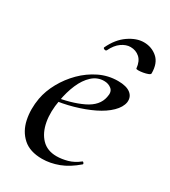

<svg xmlns="http://www.w3.org/2000/svg" viewBox="-151 -658 663 748"><g transform="rotate(30 180.5 -284.0)"><path d="M157 12Q102 12 71 -16Q40 -44 30.5 -89Q21 -134 30 -185Q37 -223 58 -261Q79 -299 110 -330Q141 -361 180 -380Q219 -399 263 -399Q301 -399 319.5 -384.5Q338 -370 335 -345Q331 -321 307.5 -298Q284 -275 247 -257Q210 -239 164 -226Q118 -213 70 -208L72 -221Q147 -232 198 -256.5Q249 -281 257 -324Q263 -349 249.5 -360.5Q236 -372 216 -372Q186 -372 163 -351Q140 -330 125 -295Q110 -260 103 -218Q93 -164 101 -120.5Q109 -77 134 -51Q159 -25 201 -25Q224 -25 249.5 -32Q275 -39 299 -58Q301 -60 304.5 -56Q308 -52 306 -49Q268 -16 230.5 -2Q193 12 157 12ZM300 -477Q297 -508 280 -523Q263 -538 239 -538Q219 -538 199 -524Q179 -510 165 -481Q162 -476 155.5 -478.5Q149 -481 150 -485Q172 -532 207 -556Q242 -580 275 -580Q310 -580 335.5 -558Q361 -536 361 -490Q361 -485 351.5 -481.5Q342 -478 330.5 -476Q319 -474 309.5 -474Q300 -474 300 -477Z"/></g></svg>

Font: Cormorant Garamond Light Medium
Style: Italic
Weight: 500
Italic angle: -10°
Version: Version 4.001